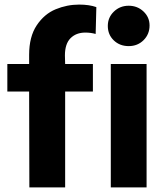

<svg xmlns="http://www.w3.org/2000/svg" viewBox="-20 -817 731 837"><path d="M325 -797Q369 -797 400 -786L397 -669Q375 -675 352 -675Q312 -675 287.5 -650.5Q263 -626 263 -575L264 -538H385V-418H264V0H108L107 -418H12V-538H107V-578Q107 -657 140 -706.5Q173 -756 222.5 -776.5Q272 -797 325 -797ZM463 -538H619V0H463ZM450 -704Q450 -741 476.5 -766.5Q503 -792 541 -792Q579 -792 605.5 -767Q632 -742 632 -706Q632 -668 606 -642Q580 -616 541 -616Q502 -616 476 -641Q450 -666 450 -704Z"/></svg>

Font: Chess Sans
Style: Bold
Weight: 700
Designer: Wolf Bōese
Foundry: Wolf Bōese
Version: Version 7.223